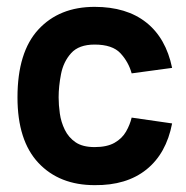

<svg xmlns="http://www.w3.org/2000/svg" viewBox="-20 -530 543 560"><path d="M256 10Q153 10 92 -55Q31 -120 31 -246Q31 -378 92 -444Q153 -510 256 -510Q349 -510 406.5 -464.5Q464 -419 482 -332L364 -316Q355 -349 331.5 -374.5Q308 -400 256 -400Q210 -400 187.5 -375Q165 -350 158 -314Q151 -278 151 -246Q151 -224 154.5 -199Q158 -174 169 -151.5Q180 -129 200.5 -115Q221 -101 256 -101Q292 -101 314 -113.5Q336 -126 347.5 -146Q359 -166 364 -187L482 -170Q465 -82 407 -35.5Q349 11 256 10Z"/></svg>

Font: Haskoy Bold
Style: Regular
Weight: 700
Designer: Ertekin Erdin
Foundry: Ertekin Erdin
Version: Version 1.500; ttfautohint (v1.8.3)